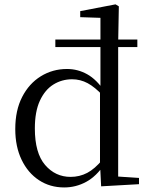

<svg xmlns="http://www.w3.org/2000/svg" viewBox="-20 -825 669 860"><path d="M227.9 -614.1V-647.9H595.2V-614.1ZM136.1 -249.5Q136.1 -139.6 182 -86.1Q227.9 -32.7 296.2 -32.7Q336.4 -32.7 370.6 -50.6Q404.7 -68.5 439.4 -110.2L447.4 -107.1L448.8 -90.8Q412.4 -35.6 366.2 -10.5Q320.1 14.6 267.4 14.6Q204 14.6 154.4 -18Q104.9 -50.6 76.7 -109.5Q48.4 -168.5 48.4 -247Q48.4 -330.7 79.2 -390.6Q109.9 -450.6 162.7 -483.3Q215.6 -516 280.4 -516Q328.3 -516 370.8 -492.3Q413.3 -468.6 450 -413.6H455.5L440.8 -396.7Q405.2 -434.9 372.6 -452.4Q340 -469.9 302.8 -469.9Q256.9 -469.9 219 -446.3Q181.2 -422.7 158.7 -374Q136.1 -325.2 136.1 -249.5ZM602.6 0 433 9.6 428.1 -88.6 427.9 -91.2V-418.7L429.9 -425.7V-745.1L339.3 -748.1V-775.1L497.5 -805.5L512.3 -796.5L509.3 -633.4V-34.2L602.6 -27.8Z"/></svg>

Font: Source Han Serif JP VF
Style: Regular
Weight: 250
Designer: Ryoko NISHIZUKA 西塚涼子 (kana & ideographs); Frank Grießhammer (Latin, Greek & Cyrillic); Wenlong ZHANG 张文龙 (bopomofo); San
Foundry: Adobe
Version: Version 2.001;hotconv 1.1.0;makeotfexe 2.6.0